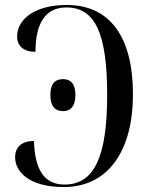

<svg xmlns="http://www.w3.org/2000/svg" viewBox="-20 -744 608 774"><path d="M237 10C417 10 516 -137 516 -364C516 -594 424 -724 249 -724C120 -724 49 -666 49 -597C49 -559 75 -535 123 -535C123 -652 164 -714 248 -714C366 -714 412 -604 412 -361C412 -114 361 0 240 0C155 0 120 -65 117 -176C66 -175 41 -151 41 -109C41 -56 92 10 237 10ZM234 -296C265 -296 284 -316 284 -361C284 -406 265 -425 234 -425C202 -425 183 -406 183 -361C183 -316 202 -296 234 -296Z"/></svg>

Font: Noto Serif Display SemiCondensed
Style: Regular
Weight: 400
Width: 4
Designer: Monotype Design Team
Foundry: Monotype Imaging Inc.
Version: Version 2.009